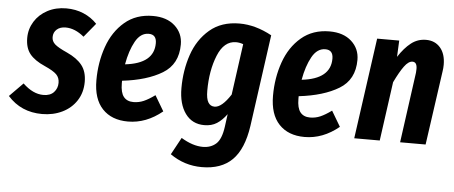

<svg xmlns="http://www.w3.org/2000/svg" viewBox="-76 -665 2379 1005"><g transform="rotate(5 1114.0 -163.0)"><path d="M397 -479 337 -406Q289 -446 240 -446Q211 -446 193.5 -430.5Q176 -415 176 -390Q176 -368 193.5 -352.5Q211 -337 258 -316Q311 -292 337.5 -258.5Q364 -225 364 -171Q364 -115 336.5 -72.5Q309 -30 261.5 -7Q214 16 156 16Q45 16 -25 -63L46 -135Q99 -84 154 -84Q190 -84 209 -104.5Q228 -125 228 -154Q228 -181 211 -198Q194 -215 149 -235Q94 -259 69 -290.5Q44 -322 44 -374Q44 -421 68.5 -460.5Q93 -500 136.5 -523Q180 -546 235 -546Q284 -546 325.5 -528.5Q367 -511 397 -479Z M848 -410Q848 -306 768 -257.5Q688 -209 558 -194V-180Q558 -132 575.5 -110Q593 -88 627 -88Q655 -88 680.5 -99Q706 -110 739 -134L787 -53Q703 16 607 16Q521 16 472.5 -35.5Q424 -87 424 -185Q424 -279 453 -361.5Q482 -444 542 -495Q602 -546 690 -546Q763 -546 805.5 -507.5Q848 -469 848 -410ZM717 -405Q717 -451 676 -451Q633 -451 606 -402.5Q579 -354 566 -281Q717 -298 717 -405Z M1315 -499 1248 -17Q1230 106 1172.5 163Q1115 220 1013 220Q921 220 846 167L895 77Q956 114 1009 114Q1051 114 1078.5 89.5Q1106 65 1115 -1L1124 -68Q1100 -35 1072.5 -17.5Q1045 0 1007 0Q943 0 907 -49.5Q871 -99 871 -183Q871 -276 899 -358.5Q927 -441 988.5 -493.5Q1050 -546 1145 -546Q1229 -546 1315 -499ZM1007 -181Q1007 -139 1018.5 -120Q1030 -101 1052 -101Q1090 -101 1136 -172L1173 -440Q1154 -447 1135 -447Q1072 -447 1039.5 -367Q1007 -287 1007 -181Z M1776 -410Q1776 -306 1696 -257.5Q1616 -209 1486 -194V-180Q1486 -132 1503.5 -110Q1521 -88 1555 -88Q1583 -88 1608.5 -99Q1634 -110 1667 -134L1715 -53Q1631 16 1535 16Q1449 16 1400.5 -35.5Q1352 -87 1352 -185Q1352 -279 1381 -361.5Q1410 -444 1470 -495Q1530 -546 1618 -546Q1691 -546 1733.5 -507.5Q1776 -469 1776 -410ZM1645 -405Q1645 -451 1604 -451Q1561 -451 1534 -402.5Q1507 -354 1494 -281Q1645 -298 1645 -405Z M2228 -424Q2228 -406 2225 -388L2170 0H2036L2087 -370Q2088 -377 2088 -390Q2088 -426 2064 -426Q2043 -426 2021 -396Q1999 -366 1972 -310L1929 0H1795L1869 -530H1985L1981 -444Q2012 -492 2046.5 -519Q2081 -546 2125 -546Q2172 -546 2200 -513.5Q2228 -481 2228 -424Z"/></g></svg>

Font: Fira Sans Extra Condensed SemiBold
Style: Italic
Weight: 600
Width: 3
Italic angle: -8°
Designer: Carrois Corporate & Edenspiekermann AG
Foundry: Carrois Corporate GbR & Edenspiekermann AG
Version: Version 4.203